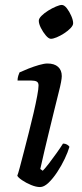

<svg xmlns="http://www.w3.org/2000/svg" viewBox="-20 -757 333 777"><path d="M142 0Q126 0 105.5 -8.5Q85 -17 69 -28Q53 -39 50 -46Q53 -53 60 -79Q67 -105 76.5 -142Q86 -179 96.5 -220Q107 -261 116 -300Q125 -339 130.5 -368.5Q136 -398 136 -411Q136 -423 128.5 -427Q121 -431 107 -431H51Q51 -441 54 -450.5Q57 -460 59 -464Q74 -471 95.5 -479.5Q117 -488 138 -494Q159 -500 172 -500Q200 -500 215 -486.5Q230 -473 230 -449Q230 -441 227 -424.5Q224 -408 217 -381Q210 -354 200 -312.5Q190 -271 175.5 -212Q161 -153 143 -73L153 -66Q163 -76 178 -95.5Q193 -115 209 -137.5Q225 -160 235 -176Q244 -176 251 -172Q258 -168 261 -163Q255 -142 242 -114.5Q229 -87 211.5 -60.5Q194 -34 176 -17Q158 0 142 0ZM186 -600Q177 -600 165.5 -613.5Q154 -627 145.5 -644Q137 -661 137 -673Q137 -682 148 -693Q159 -704 175 -714Q191 -724 206.5 -730.5Q222 -737 230 -737Q240 -737 250.5 -723.5Q261 -710 268.5 -692.5Q276 -675 276 -663Q276 -654 265.5 -643Q255 -632 239.5 -622Q224 -612 209.5 -606Q195 -600 186 -600Z"/></svg>

Font: Texturina Medium
Style: Italic
Weight: 500
Italic angle: -11°
Designer: Guillermo Torres Carreño
Foundry: Omnibus-Type
Version: Version 1.002